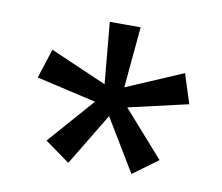

<svg xmlns="http://www.w3.org/2000/svg" viewBox="-55 -571 622 539"><g transform="rotate(10 256.0 -301.0)"><path d="M351 -96 261 -245 171 -96 100 -147 215 -278 45 -317 72 -401 233 -331 217 -506H305L289 -332L450 -401L477 -317L307 -278L422 -148Z"/></g></svg>

Font: r_Genos
Style: Bold
Weight: 700
Designer: Robert E. Leuschke
Foundry: Robert E. Leuschke
Version: Version 2.000;June 29, 2024;FontCreator 14.0.0.2814 32-bit